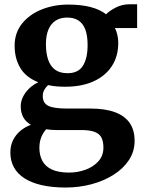

<svg xmlns="http://www.w3.org/2000/svg" viewBox="-20 -590 664 880"><path d="M281.5 269.5Q219.5 269.5 172 258.8Q124.5 248 92.5 227.5Q60.5 207 44 177.2Q27.5 147.5 27.5 109Q27.5 77 40 52Q52.5 27 74 9.2Q95.5 -8.5 121.5 -18Q97.5 -32 86.2 -53.5Q75 -75 75 -103Q75 -124.5 85.2 -145.8Q95.5 -167 113.8 -184.5Q132 -202 155.5 -213Q98.5 -235.5 72.8 -279Q47 -322.5 47 -380Q47 -439.5 81.2 -482Q115.5 -524.5 171.5 -546.8Q227.5 -569 292.5 -569Q351.5 -569 394.8 -557.8Q438 -546.5 466.5 -524.5Q478 -538 508.2 -554.2Q538.5 -570.5 574.5 -570.5H608.5V-461.5H506.5Q511.5 -452.5 514.8 -441.5Q518 -430.5 520 -418.5Q522 -406.5 522 -393Q522 -332.5 493 -287.5Q464 -242.5 409.5 -217.5Q355 -192.5 279.5 -192.5Q257.5 -192.5 237.8 -194.2Q218 -196 200.5 -200Q189 -189.5 182.5 -177.2Q176 -165 176 -150Q176 -117.5 201.2 -105Q226.5 -92.5 286.5 -92.5H393.5Q461.5 -92.5 506.8 -75.8Q552 -59 574.5 -26.2Q597 6.5 597 55.5Q597 104 571 143.5Q545 183 500.2 211.2Q455.5 239.5 399 254.5Q342.5 269.5 281.5 269.5ZM296.5 201Q335 201 371 188.2Q407 175.5 430.5 149.8Q454 124 454 86Q454 58.5 445 40.8Q436 23 413.8 14.5Q391.5 6 351.5 6H238.5Q226 6 214 5Q202 4 191.5 2.5Q178 17.5 169.2 38.8Q160.5 60 160.5 88Q160.5 122.5 174.5 148Q188.5 173.5 218.5 187.2Q248.5 201 296.5 201ZM289.5 -254.5Q339 -254.5 360.2 -288.8Q381.5 -323 381.5 -383Q381.5 -427 371 -454.8Q360.5 -482.5 339.8 -496Q319 -509.5 288 -509.5Q257.5 -509.5 235.8 -496Q214 -482.5 202.2 -455.2Q190.5 -428 190.5 -386.5Q190.5 -346 200.8 -316.2Q211 -286.5 232.5 -270.5Q254 -254.5 289.5 -254.5Z"/></svg>

Font: Merriweather 20pt
Style: Bold
Weight: 700
Version: Version 2.100